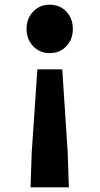

<svg xmlns="http://www.w3.org/2000/svg" viewBox="-20 -598 424 817"><path d="M110 199 115 50 139 -303H245L268 50L273 199ZM191 -372Q149 -372 121 -401.5Q93 -431 93 -475Q93 -519 121 -548.5Q149 -578 191 -578Q235 -578 262.5 -548.5Q290 -519 290 -475Q290 -431 262.5 -401.5Q235 -372 191 -372Z"/></svg>

Font: Noto Sans JP ExtraBold
Style: Regular
Weight: 800
Designer: Ryoko NISHIZUKA  (kana, bopomofo & ideographs); Paul D. Hunt (Latin, Greek & Cyrillic); Sandoll Communications , Soo-you
Foundry: Adobe
Version: Version 2.004-H2;hotconv 1.0.118;makeotfexe 2.5.65603